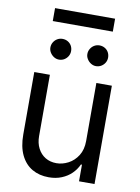

<svg xmlns="http://www.w3.org/2000/svg" viewBox="-96 -948 745 1020"><g transform="rotate(10 276.0 -438.5)"><path d="M401.9 -530.4H485.5V0H401.9V-89.8H396.4Q383.6 -61.8 361.7 -40.2Q339.8 -18.6 308.7 -5.9Q277.6 6.9 239 6.9Q187.8 6.9 149.2 -15.5Q110.5 -38 88.7 -82.9Q67 -127.8 67 -193.4V-530.4H151.2V-199.6Q151.2 -161.9 166.1 -133.5Q180.9 -105 206.8 -89.4Q232.7 -73.9 266.6 -73.9Q298.7 -73.9 329.9 -90.1Q361.2 -106.4 381.6 -138.6Q401.9 -170.9 401.9 -217.5ZM128.5 -674Q128.5 -689.6 136.4 -702.5Q144.3 -715.5 156.9 -722.7Q169.5 -730 184.4 -730Q200.3 -730 213.1 -722.7Q225.8 -715.5 233.1 -702.7Q240.3 -689.9 240.3 -674Q240.3 -659.2 233.1 -646.6Q225.8 -634 213.1 -626Q200.3 -618.1 184.4 -618.1Q169.9 -618.1 157.1 -626Q144.3 -634 136.4 -646.8Q128.5 -659.5 128.5 -674ZM328 -674Q328 -689.6 336 -702.5Q343.9 -715.5 356.5 -722.7Q369.1 -730 384 -730Q399.5 -730 412.5 -722.7Q425.4 -715.5 432.7 -702.5Q439.9 -689.6 439.9 -674Q439.9 -659.2 432.7 -646.6Q425.4 -634 412.5 -626Q399.5 -618.1 384 -618.1Q369.5 -618.1 356.7 -626Q343.9 -634 336 -646.8Q328 -659.5 328 -674ZM440.6 -814.2H116.7V-884H440.6Z"/></g></svg>

Font: Pretendard Variable
Style: Regular
Weight: 400
Designer: Base glyphs from Inter by Rasmus Andersson; Hangul glyphs from Noto Sans CJK(Source Han Sans) by Jang Soo-young and Kang
Foundry: Kil Hyung-jin
Version: Version 1.100;FEAKit 1.0